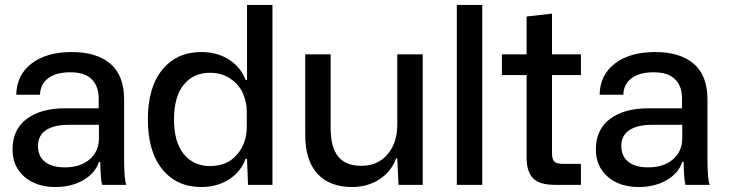

<svg xmlns="http://www.w3.org/2000/svg" viewBox="-20 -749 2953 778"><path d="M205.1 8.8Q126.5 8.8 78.6 -33Q30.8 -74.7 30.8 -143.1Q30.8 -224.6 88.4 -267.3Q146 -310.1 242.2 -310.1H379.9V-350.1Q379.9 -399.4 351.8 -427.7Q323.7 -456.1 265.1 -456.1Q206.5 -456.1 174.8 -431.6Q143.1 -407.2 142.1 -365.2H45.9Q47.4 -445.3 107.9 -491.7Q168.5 -538.1 271 -538.1Q372.1 -538.1 427.5 -490.5Q482.9 -442.9 482.9 -346.2V-107.9Q482.9 -19.5 492.2 0H394Q387.7 -17.6 386.2 -92.8H380.9Q365.2 -46.4 317.1 -18.8Q269 8.8 205.1 8.8ZM133.8 -157.2Q133.8 -116.2 162.1 -93.5Q190.4 -70.8 243.2 -70.8Q305.7 -70.8 343.3 -103.3Q380.9 -135.7 380.9 -189V-243.2H258.8Q198.2 -243.2 166 -221.4Q133.8 -199.7 133.8 -157.2Z M794.9 8.8Q696.3 8.8 637.7 -63Q579.1 -134.8 579.1 -265.1Q579.1 -395 637.7 -466.6Q696.3 -538.1 794.9 -538.1Q860.4 -538.1 908.2 -507.3Q956.1 -476.6 975.1 -424.8H981V-729H1084V0H984.9L981 -105H975.1Q956.1 -53.2 908.2 -22.2Q860.4 8.8 794.9 8.8ZM685.1 -265.1Q685.1 -173.8 724.4 -125Q763.7 -76.2 831.1 -76.2Q900.9 -76.2 940.4 -122.6Q980 -168.9 980 -234.9V-294.9Q980 -336.9 963.6 -372.3Q947.3 -407.7 912.6 -430.9Q877.9 -454.1 831.1 -454.1Q763.7 -454.1 724.4 -405.5Q685.1 -356.9 685.1 -265.1Z M1406.7 8.8Q1315.4 8.8 1266.1 -45.2Q1216.8 -99.1 1216.8 -203.1V-528.8H1319.8V-229Q1319.8 -153.3 1349.9 -115.2Q1379.9 -77.1 1444.8 -77.1Q1510.3 -77.1 1550 -123.3Q1589.8 -169.4 1589.8 -243.2V-528.8H1692.9V0H1594.7L1589.8 -106.9H1585Q1564.9 -52.7 1516.8 -22Q1468.8 8.8 1406.7 8.8Z M1831.1 0V-729H1934.1V0Z M2228 0Q2165.5 0 2139.6 -27.1Q2113.8 -54.2 2113.8 -109.9V-444.8H2013.7V-528.8H2113.8V-682.1L2216.8 -693.8V-528.8H2334V-444.8H2216.8V-128.9Q2216.8 -103 2226.6 -94Q2236.3 -85 2261.7 -85H2334V0Z M2568.8 8.8Q2490.2 8.8 2442.4 -33Q2394.5 -74.7 2394.5 -143.1Q2394.5 -224.6 2452.1 -267.3Q2509.8 -310.1 2606 -310.1H2743.7V-350.1Q2743.7 -399.4 2715.6 -427.7Q2687.5 -456.1 2628.9 -456.1Q2570.3 -456.1 2538.6 -431.6Q2506.8 -407.2 2505.9 -365.2H2409.7Q2411.1 -445.3 2471.7 -491.7Q2532.2 -538.1 2634.8 -538.1Q2735.8 -538.1 2791.3 -490.5Q2846.7 -442.9 2846.7 -346.2V-107.9Q2846.7 -19.5 2856 0H2757.8Q2751.5 -17.6 2750 -92.8H2744.6Q2729 -46.4 2680.9 -18.8Q2632.8 8.8 2568.8 8.8ZM2497.6 -157.2Q2497.6 -116.2 2525.9 -93.5Q2554.2 -70.8 2606.9 -70.8Q2669.4 -70.8 2707 -103.3Q2744.6 -135.7 2744.6 -189V-243.2H2622.6Q2562 -243.2 2529.8 -221.4Q2497.6 -199.7 2497.6 -157.2Z"/></svg>

Font: Lumene Sans Medium
Style: Regular
Weight: 500
Designer: Deni Anggara
Version: Version 1.003;Glyphs 3.1.2 (3151)